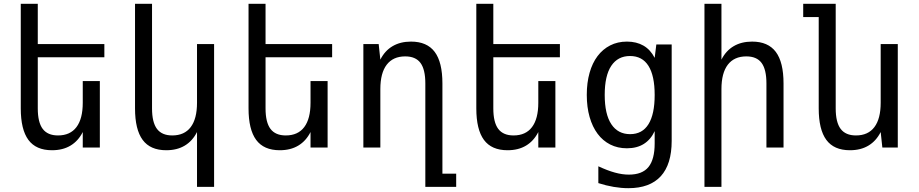

<svg xmlns="http://www.w3.org/2000/svg" viewBox="-20 -780 4856 1015"><path d="M254.9 14.2Q170.4 14.2 130.1 -40.5Q89.8 -95.2 89.8 -207V-759.8H179.7V-546.9H531.7V-477.1H179.7V-207Q179.7 -133.3 205.8 -98.6Q231.9 -64 286.6 -64Q351.1 -64 384.3 -108.2Q417.5 -152.3 417.5 -236.8V-351.6H507.8V0H417.5V-82Q393.6 -34.7 352.8 -10.3Q312 14.2 254.9 14.2Z M1021.5 -82Q997.6 -34.7 956.8 -10.3Q916 14.2 858.9 14.2Q774.4 14.2 734.1 -40.5Q693.8 -95.2 693.8 -207V-759.8H783.7V-207Q783.7 -133.3 809.8 -98.6Q835.9 -64 890.6 -64Q955.1 -64 988.3 -108.2Q1021.5 -152.3 1021.5 -236.8V-546.9H1111.8V208H1021.5Z M1459 14.2Q1374.5 14.2 1334.2 -40.5Q1293.9 -95.2 1293.9 -207V-759.8H1383.8V-546.9H1735.8V-477.1H1383.8V-207Q1383.8 -133.3 1409.9 -98.6Q1436 -64 1490.7 -64Q1555.2 -64 1588.4 -108.2Q1621.6 -152.3 1621.6 -236.8V-351.6H1711.9V0H1621.6V-82Q1597.7 -34.7 1556.9 -10.3Q1516.1 14.2 1459 14.2Z M2228.5 -338.9Q2228.5 -412.6 2202.9 -447.3Q2177.2 -481.9 2122.1 -481.9Q2058.1 -481.9 2024.4 -438Q1990.7 -394 1990.7 -309.1V0H1900.9V-546.9H1981.9L1990.7 -464.8Q2014.6 -512.2 2055.7 -536.1Q2096.7 -560.1 2152.8 -560.1Q2237.3 -560.1 2278.1 -505.6Q2318.8 -451.2 2318.8 -338.9V138.2H2391.6V208H2228.5Z M2663.1 14.2Q2578.6 14.2 2538.3 -40.5Q2498 -95.2 2498 -207V-759.8H2587.9V-546.9H2939.9V-477.1H2587.9V-207Q2587.9 -133.3 2614 -98.6Q2640.1 -64 2694.8 -64Q2759.3 -64 2792.5 -108.2Q2825.7 -152.3 2825.7 -236.8V-351.6H2916V0H2825.7V-82Q2801.8 -34.7 2761 -10.3Q2720.2 14.2 2663.1 14.2Z M3301.8 214.8Q3264.6 214.8 3224.4 208Q3184.1 201.2 3143.1 188V99.1Q3167.5 110.4 3189.2 118.7Q3210.9 127 3230.5 132.3Q3250 137.7 3268.3 140.4Q3286.6 143.1 3304.7 143.1Q3375.5 143.1 3408.2 102.8Q3440.9 62.5 3440.9 -22V-86.9Q3420.4 -42.5 3383.8 -19.3Q3347.2 3.9 3293.9 3.9Q3245.1 3.9 3205.8 -16.1Q3166.5 -36.1 3139.2 -72.8Q3111.8 -109.4 3096.9 -161.6Q3082 -213.9 3082 -278.3Q3082 -342.8 3096.7 -394.8Q3111.3 -446.8 3138.9 -483.4Q3166.5 -520 3205.8 -540Q3245.1 -560.1 3294.4 -560.1Q3344.7 -560.1 3381.6 -538.8Q3418.5 -517.6 3440.9 -474.1L3449.7 -544.9H3530.8V-35.2Q3530.8 88.9 3472.9 151.9Q3415 214.8 3301.8 214.8ZM3311 -70.8Q3375.5 -70.8 3408.2 -123.5Q3440.9 -176.3 3440.9 -277.8Q3440.9 -379.4 3408.2 -431.6Q3375.5 -483.9 3310.5 -483.9Q3246.1 -483.9 3211.4 -431.9Q3176.8 -379.9 3176.8 -278.3Q3176.8 -176.3 3211.7 -123.5Q3246.6 -70.8 3311 -70.8Z M3704.1 -759.8H3793.9V-464.8Q3817.9 -512.2 3858.9 -536.1Q3899.9 -560.1 3956.1 -560.1Q4040.5 -560.1 4081.3 -505.6Q4122.1 -451.2 4122.1 -338.9V0H4031.7V-338.9Q4031.7 -412.6 4006.1 -447.3Q3980.5 -481.9 3925.3 -481.9Q3861.3 -481.9 3827.6 -438Q3793.9 -394 3793.9 -309.1V208H3704.1Z M4473.1 14.2Q4388.7 14.2 4348.4 -40.5Q4308.1 -95.2 4308.1 -207V-689.9H4226.1V-759.8H4397.9V-207Q4397.9 -133.3 4424.1 -98.6Q4450.2 -64 4504.9 -64Q4569.3 -64 4602.5 -108.2Q4635.7 -152.3 4635.7 -236.8V-546.9H4726.1V0H4644.5L4635.7 -82Q4611.8 -34.7 4571 -10.3Q4530.3 14.2 4473.1 14.2Z"/></svg>

Font: Hack
Style: Regular
Weight: 400
Monospace: yes
Designer: Christopher Simpkins
Foundry: Christopher Simpkins
Version: Version 2.019; ttfautohint (v1.4.1) -l 4 -r 80 -G 350 -x 0 -